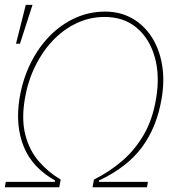

<svg xmlns="http://www.w3.org/2000/svg" viewBox="-33 -786 761 806"><path d="M-12.7 0 -8.8 -22.5H197.3L198.2 -28.3Q102.5 -82 66.7 -170.4Q30.8 -258.8 48.8 -372.1Q62 -452.6 95 -519.5Q127.9 -586.4 176 -635.3Q224.1 -684.1 283.2 -710.7Q342.3 -737.3 408.2 -737.3Q471.2 -737.3 520.8 -709.5Q570.3 -681.6 602.8 -632.1Q635.3 -582.5 647 -516.1Q658.7 -449.7 645.5 -372.1Q625.5 -252.9 563.5 -168.7Q501.5 -84.5 382.8 -28.3L381.8 -22.5H587.9L584 0H355.5L361.3 -32.2Q424.3 -63.5 478 -108.9Q531.7 -154.3 569.6 -218.8Q607.4 -283.2 622.1 -371.1Q638.7 -467.3 616.9 -545.4Q595.2 -623.5 540.8 -669.4Q486.3 -715.3 404.3 -714.8Q342.3 -714.4 287.1 -688Q231.9 -661.6 187.7 -614.7Q143.6 -567.9 113.5 -505.6Q83.5 -443.4 71.3 -371.1Q56.6 -284.2 73.5 -219.5Q90.3 -154.8 129.6 -109.1Q168.9 -63.5 221.7 -32.2L215.8 0ZM34.2 -602.5 75.2 -765.6H103.5L50.8 -602.5Z"/></svg>

Font: Inter Tight Thin
Style: Italic
Weight: 250
Italic angle: -9.39999°
Designer: Rasmus Andersson
Foundry: rsms
Version: Version 3.004